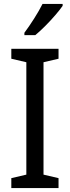

<svg xmlns="http://www.w3.org/2000/svg" viewBox="-20 -964 358 984"><path d="M280 0H38V-51L115 -69V-645L38 -663V-714H280V-663L203 -645V-69L280 -51ZM301 -934Q288 -915 263.5 -886.5Q239 -858 211 -830Q183 -802 161 -784H105V-796Q129 -828 155 -869Q181 -910 198 -944H301Z"/></svg>

Font: Noto Sans Kannada SemiCondensed
Style: Regular
Weight: 400
Width: 4
Designer: Jelle Bosma - Monotype Design Team
Foundry: Monotype Imaging Inc.
Version: Version 2.005; ttfautohint (v1.8.4.7-5d5b)